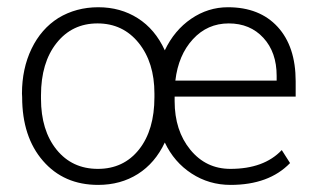

<svg xmlns="http://www.w3.org/2000/svg" viewBox="-20 -503 872 533"><path d="M93.8 -238.3V-229Q93.8 -141.1 137 -87.6Q180.2 -34.2 251.7 -34.2Q323.2 -34.2 366 -88.1Q408.7 -142.1 408.7 -233.4V-243.2Q408.7 -329.6 365 -383.8Q321.3 -438 250.7 -438Q180.2 -438 137 -383.5Q93.8 -329.1 93.8 -238.3ZM748 -292.5Q748 -357.9 711.2 -397.9Q674.3 -438 615 -438Q555.7 -438 515.4 -394Q475.1 -350.1 466.8 -279.3H748ZM142.1 -453.1Q191.4 -482.9 252.9 -482.9Q314.5 -482.9 362.5 -452.4Q410.6 -421.9 437.5 -363.3Q463.9 -418.9 510.7 -450.9Q557.6 -482.9 612.8 -482.9Q700.7 -482.9 750.7 -428.5Q800.8 -374 800.8 -277.3V-234.9H464.8V-222.2Q464.8 -140.6 508.3 -87.4Q551.8 -34.2 619.6 -34.2Q712.9 -34.2 762.2 -86.4L785.2 -50.3Q726.6 10.3 620.1 10.3Q560.5 10.3 512 -21.2Q463.4 -52.7 437.5 -107.4Q410.6 -50.3 362.8 -20Q314.9 10.3 252.4 10.3Q157.2 10.3 99.4 -56.4Q41.5 -123 41.5 -233.4L41 -243.2Q41 -312.5 67.6 -367.7Q94.2 -422.9 142.1 -453.1Z"/></svg>

Font: Yantramanav Light
Style: Regular
Weight: 300
Version: Version 1.001;PS 1.0;hotconv 1.0.72;makeotf.lib2.5.5900; ttf